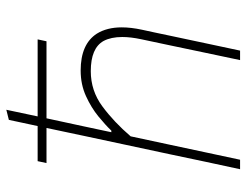

<svg xmlns="http://www.w3.org/2000/svg" viewBox="-106 -673 779 607"><g transform="rotate(-90 283.5 -369.5)"><path d="M52 0Q64 -56.5 75.5 -109Q86.5 -161 99 -220.5L157.5 -494Q164 -524.5 170.2 -554Q176.5 -583.5 182.5 -612H71.5L77.5 -640H188.5Q193.5 -663.5 198.5 -686.5Q203.5 -709 208 -731L240 -739Q229 -688.5 219 -640H462.5L456.5 -612H213Q200.5 -555.5 187.5 -494L169 -407H174Q191 -425 218.8 -447.8Q246.5 -470.5 283.2 -487.2Q320 -504 364 -504Q447.5 -504 480.5 -453Q500.5 -421 500.5 -374Q500.5 -345 493 -310Q488.5 -289.5 484.2 -269.5Q480 -249.5 474 -221Q461 -159.5 450 -108Q439 -56.5 427 0H397Q409 -57 420 -109Q431 -160.5 443.5 -221L463 -313Q470 -346 470 -372.5Q470 -408 457.5 -431.5Q435 -472 362 -472Q300 -472 250.5 -435.2Q201 -398.5 156 -346L129 -220Q116.5 -160.5 105.2 -108.5Q94 -56.5 82 0Z"/></g></svg>

Font: Heraclito Thin
Style: Italic
Weight: 100
Italic angle: -12°
Designer: Kostas Bartsokas (font) & Cristiano Sobral (main changes)
Foundry: Kostas Bartsokas (font) & Cristiano Sobral (main changes)
Version: Version 1.00;July 8, 2020;FontCreator 13.0.0.2655 64-bit